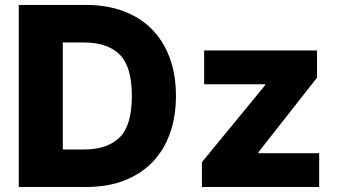

<svg xmlns="http://www.w3.org/2000/svg" viewBox="-20 -747 1352 767"><path d="M323.5 -727.3Q406.6 -727.3 473.2 -702.4Q539.8 -677.6 586.3 -630.7Q632.8 -583.8 657.8 -516.5Q682.9 -449.2 682.9 -364Q682.9 -281.6 659.1 -214.5Q635.3 -147.4 589.5 -99.8Q543.7 -52.2 476.9 -26.1Q410.2 0 323.9 0H55V-727.3ZM1039.4 -407V-410.5H795.5V-545.5H1246.4V-436.8L1012.1 -138.5V-134.9H1255V0H786.6V-99.1ZM230.8 -149.9H317.1Q408.7 -149.9 458.1 -198.2Q506.7 -246.1 506.7 -364Q506.7 -481.5 457.7 -529.5Q408.7 -577.4 314.6 -577.4H230.8Z"/></svg>

Font: Inter P Extra Bold
Style: Regular
Weight: 800
Designer: Rasmus Andersson
Foundry: rsms
Version: Version 3.018;git-588b23468